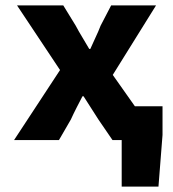

<svg xmlns="http://www.w3.org/2000/svg" viewBox="-20 -518 640 710"><path d="M430 172V0H419V-125H581V-19L566 172ZM32 0 202 -259 43 -498H214L260 -423Q271 -402 284.5 -380Q298 -358 310 -337H314Q323 -358 333.5 -380Q344 -402 352 -423L391 -498H557L397 -241L567 0H396L344 -76Q331 -97 316.5 -119Q302 -141 289 -162H285Q274 -141 263 -119.5Q252 -98 242 -76L198 0Z"/></svg>

Font: Source Code Pro ExtraBold
Style: Regular
Weight: 800
Monospace: yes
Designer: Paul D. Hunt, Teo Tuominen
Foundry: Adobe Systems Incorporated
Version: Version 1.018;hotconv 1.0.116;makeotfexe 2.5.65601